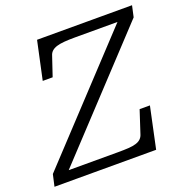

<svg xmlns="http://www.w3.org/2000/svg" viewBox="-152 -828 919 946"><g transform="rotate(-20 307.5 -355.0)"><path d="M33 -53H327Q359 -53 382.5 -54.5Q406 -56 422 -61Q438 -66 447.5 -75Q457 -84 461 -97L500 -216H554L508 0H-25L-11 -62L564 -678L576 -657H320Q288 -657 264.5 -655Q241 -653 225 -648Q209 -643 199 -634Q189 -625 185 -611L151 -510H99L142 -710H640L627 -651L39 -21Z"/></g></svg>

Font: Roboto Serif 20pt Light
Style: Italic
Weight: 300
Italic angle: -10°
Version: Version 1.007